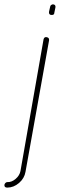

<svg xmlns="http://www.w3.org/2000/svg" viewBox="-25 -659 294 873"><path d="M203 -628Q203 -633 208 -636.5Q213 -640 218 -639Q229 -637 227 -625L222 -601Q222 -591 211 -591H207Q196 -593 198 -606ZM187 -490Q200 -488 198 -475L91 122Q86 152 61.5 173Q37 194 8 194Q-5 194 -5 183Q-5 178 -1 173.5Q3 169 8 169Q28 170 46 154.5Q64 139 68 119L173 -480Q176 -492 187 -490Z"/></svg>

Font: Quicksand
Style: Light Italic
Weight: 300
Italic angle: -12°
Designer: Andrew Paglinawan
Foundry: Andrew Paglinawan
Version: 1.002